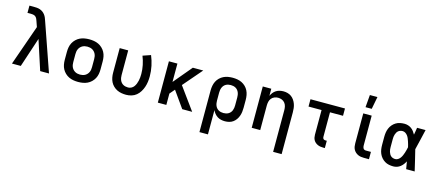

<svg xmlns="http://www.w3.org/2000/svg" viewBox="-62 -1437 5323 2333"><g transform="rotate(15 2600.0 -270.5)"><path d="M67 0 245 -506 221 -575Q217 -588 211 -601.5Q205 -615 195 -625Q185 -635 170.5 -639Q156 -643 142 -643H90V-735H142Q162 -735 182.5 -733.5Q203 -732 222.5 -725.5Q242 -719 258.5 -707Q275 -695 287.5 -678.5Q300 -662 308 -643Q316 -624 322 -605L533 0H422L301 -372L178 0Z M900 8Q870 8 840.5 3Q811 -2 784.5 -14.5Q758 -27 736 -48Q714 -69 700 -95Q686 -121 680.5 -150.5Q675 -180 675 -210V-310Q675 -340 680.5 -369.5Q686 -399 700 -425Q714 -451 736 -472Q758 -493 784.5 -505.5Q811 -518 840.5 -523Q870 -528 900 -528Q930 -528 959.5 -523Q989 -518 1015.5 -505.5Q1042 -493 1064 -472Q1086 -451 1100 -425Q1114 -399 1119.5 -369.5Q1125 -340 1125 -310V-210Q1125 -180 1119.5 -150.5Q1114 -121 1100 -95Q1086 -69 1064 -48Q1042 -27 1015.5 -14.5Q989 -2 959.5 3Q930 8 900 8ZM900 -84Q916 -84 932.5 -87.5Q949 -91 963 -99Q977 -107 988 -119Q999 -131 1006 -146Q1013 -161 1015.5 -177.5Q1018 -194 1018 -210V-310Q1018 -326 1015.5 -342.5Q1013 -359 1006 -374Q999 -389 988 -401Q977 -413 963 -421Q949 -429 932.5 -432.5Q916 -436 900 -436Q884 -436 867.5 -432.5Q851 -429 837 -421Q823 -413 812 -401Q801 -389 794 -374Q787 -359 784.5 -342.5Q782 -326 782 -310V-210Q782 -194 784.5 -177.5Q787 -161 794 -146Q801 -131 812 -119Q823 -107 837 -99Q851 -91 867.5 -87.5Q884 -84 900 -84Z M1504 8Q1475 8 1445.5 3Q1416 -2 1389.5 -15Q1363 -28 1341.5 -49Q1320 -70 1307 -96Q1294 -122 1288.5 -151.5Q1283 -181 1283 -210V-520H1390V-210Q1390 -194 1392.5 -178Q1395 -162 1401 -147Q1407 -132 1417.5 -119.5Q1428 -107 1442 -99Q1456 -91 1472 -87.5Q1488 -84 1504 -84Q1525 -84 1544.5 -94Q1564 -104 1576.5 -121Q1589 -138 1597 -158Q1605 -178 1609.5 -198.5Q1614 -219 1616 -240Q1618 -261 1618 -283Q1618 -339 1606.5 -395Q1595 -451 1574 -503L1673 -537Q1698 -477 1711.5 -412.5Q1725 -348 1725 -283Q1725 -248 1720.5 -214Q1716 -180 1705 -147.5Q1694 -115 1676 -85.5Q1658 -56 1631.5 -34Q1605 -12 1571.5 -2Q1538 8 1504 8Z M1902 0V-520H2009V-289L2203 -520H2334L2129 -282L2334 0H2209L2063 -206L2009 -143V0Z M2483 215V-310Q2483 -339 2488.5 -368.5Q2494 -398 2507 -424Q2520 -450 2541.5 -471Q2563 -492 2589.5 -505Q2616 -518 2645.5 -523Q2675 -528 2704 -528Q2733 -528 2762.5 -523Q2792 -518 2818.5 -505Q2845 -492 2866.5 -471Q2888 -450 2901 -424Q2914 -398 2919.5 -368.5Q2925 -339 2925 -310V-210Q2925 -183 2921.5 -156.5Q2918 -130 2909 -105Q2900 -80 2884.5 -58Q2869 -36 2847.5 -20.5Q2826 -5 2799.5 1.5Q2773 8 2747 8Q2722 8 2697.5 2.5Q2673 -3 2652.5 -16Q2632 -29 2616 -48.5Q2600 -68 2590 -90V215ZM2704 -84Q2720 -84 2736 -87.5Q2752 -91 2766 -99Q2780 -107 2790.5 -119.5Q2801 -132 2807 -147Q2813 -162 2815.5 -178Q2818 -194 2818 -210V-310Q2818 -326 2815.5 -342Q2813 -358 2807 -373Q2801 -388 2790.5 -400.5Q2780 -413 2766 -421Q2752 -429 2736 -432.5Q2720 -436 2704 -436Q2688 -436 2672 -432.5Q2656 -429 2642 -421Q2628 -413 2617.5 -400.5Q2607 -388 2601 -373Q2595 -358 2592.5 -342Q2590 -326 2590 -310V-210Q2590 -194 2592.5 -178Q2595 -162 2601 -147Q2607 -132 2617.5 -119.5Q2628 -107 2642 -99Q2656 -91 2672 -87.5Q2688 -84 2704 -84Z M3410 215V-310Q3410 -334 3404.5 -357.5Q3399 -381 3384 -399.5Q3369 -418 3346.5 -427Q3324 -436 3300 -436Q3276 -436 3253.5 -427Q3231 -418 3216 -399.5Q3201 -381 3195.5 -357.5Q3190 -334 3190 -310V0H3083V-520H3190V-431Q3200 -453 3215 -472Q3230 -491 3250.5 -504Q3271 -517 3295 -522.5Q3319 -528 3343 -528Q3369 -528 3395 -521Q3421 -514 3442 -498.5Q3463 -483 3478 -461Q3493 -439 3502 -414Q3511 -389 3514 -362.5Q3517 -336 3517 -310V215Z M4005 8H3987Q3969 8 3951 5.5Q3933 3 3916.5 -4Q3900 -11 3886 -22.5Q3872 -34 3863 -49.5Q3854 -65 3850.5 -82.5Q3847 -100 3847 -118V-428H3683V-520H4117V-428H3953V-118Q3953 -111 3955 -104.5Q3957 -98 3962 -93Q3967 -88 3973.5 -86Q3980 -84 3987 -84H4005Z M4558 0H4494Q4474 0 4454.5 -3Q4435 -6 4417.5 -14.5Q4400 -23 4385.5 -36.5Q4371 -50 4362 -67.5Q4353 -85 4350 -104Q4347 -123 4347 -143V-520H4453V-143Q4453 -134 4455 -124.5Q4457 -115 4462 -107.5Q4467 -100 4475.5 -96Q4484 -92 4494 -92H4558ZM4354 -600 4367 -756H4462L4432 -600Z M4865 8Q4837 8 4809.5 2.5Q4782 -3 4758 -17.5Q4734 -32 4715.5 -53.5Q4697 -75 4686 -101Q4675 -127 4671 -154.5Q4667 -182 4667 -210V-310Q4667 -338 4671 -365.5Q4675 -393 4686 -419Q4697 -445 4715.5 -466.5Q4734 -488 4758 -502.5Q4782 -517 4809.5 -522.5Q4837 -528 4865 -528Q4888 -528 4910.5 -521Q4933 -514 4951.5 -500.5Q4970 -487 4984 -468.5Q4998 -450 5009 -430Q5013 -453 5017 -475.5Q5021 -498 5024 -520H5131Q5115 -456 5101 -391.5Q5087 -327 5070 -263Q5087 -198 5102 -132Q5117 -66 5133 0H5026Q5022 -23 5018 -46.5Q5014 -70 5010 -94Q4999 -73 4985 -54.5Q4971 -36 4952.5 -21.5Q4934 -7 4911.5 0.5Q4889 8 4865 8ZM4865 -84Q4884 -84 4900.5 -95Q4917 -106 4928 -121.5Q4939 -137 4946.5 -154.5Q4954 -172 4960 -190Q4966 -208 4970.5 -226.5Q4975 -245 4979 -263Q4975 -281 4970 -299Q4965 -317 4959 -334.5Q4953 -352 4946 -369Q4939 -386 4927.5 -401Q4916 -416 4900 -426Q4884 -436 4865 -436Q4851 -436 4836.5 -431.5Q4822 -427 4811 -417.5Q4800 -408 4793 -395Q4786 -382 4781.5 -368Q4777 -354 4775.5 -339.5Q4774 -325 4774 -310V-210Q4774 -195 4775.5 -180.5Q4777 -166 4781.5 -152Q4786 -138 4793 -125Q4800 -112 4811 -102.5Q4822 -93 4836.5 -88.5Q4851 -84 4865 -84Z"/></g></svg>

Font: Iosevka Aile Semibold
Style: Regular
Weight: 600
Designer: Belleve Invis
Foundry: Belleve Invis
Version: Version 31.1.0; ttfautohint (v1.8.4)